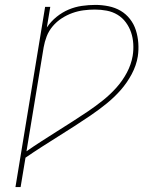

<svg xmlns="http://www.w3.org/2000/svg" viewBox="-20 -763 640 783"><path d="M43 0 164 -735H185L171 -651Q188 -676 211 -694.5Q234 -713 260 -724Q286 -735 314 -739Q342 -743 369 -743Q396 -743 423 -737.5Q450 -732 472 -719Q494 -706 510 -685.5Q526 -665 534 -640Q542 -615 544 -587.5Q546 -560 542 -533Q536 -496 517 -460.5Q498 -425 472 -395.5Q446 -366 414.5 -340.5Q383 -315 350 -292.5Q317 -270 283.5 -248.5Q250 -227 216.5 -206Q183 -185 149.5 -163.5Q116 -142 84 -120L64 0ZM88 -146Q118 -167 150 -187.5Q182 -208 213.5 -228Q245 -248 276.5 -268Q308 -288 339 -309Q370 -330 400 -354Q430 -378 455 -406Q480 -434 497.5 -467Q515 -500 521 -535Q525 -559 523.5 -584Q522 -609 514.5 -631Q507 -653 493 -672Q479 -691 459 -703Q439 -715 415.5 -719.5Q392 -724 367 -724Q344 -724 321 -721Q298 -718 275.5 -710Q253 -702 232 -688.5Q211 -675 195 -656Q179 -637 170.5 -615Q162 -593 158 -570Z"/></svg>

Font: Iosevka Thin Extended
Style: Italic
Weight: 100
Width: 7
Italic angle: -9°
Monospace: yes
Designer: Belleve Invis
Foundry: Belleve Invis
Version: Version 32.5.0; ttfautohint (v1.8.4)